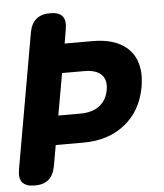

<svg xmlns="http://www.w3.org/2000/svg" viewBox="-52 -776 705 823"><g transform="rotate(-5 300.0 -365.0)"><path d="M191 -290H286Q337 -290 368 -313.5Q399 -337 407 -380Q415 -424 392 -447Q369 -470 318 -470H223ZM153 -75Q146 -37 124.5 -18.5Q103 0 65 0Q27 0 11.5 -18.5Q-4 -37 3 -75L105 -655Q112 -693 134 -711.5Q156 -730 194 -730Q232 -730 247 -711.5Q262 -693 255 -655L245 -595H365Q437 -595 484 -569.5Q531 -544 550 -496Q569 -448 557 -380Q539 -280 467.5 -222.5Q396 -165 289 -165H169Z"/></g></svg>

Font: Maple Mono ExtraBold
Style: Italic
Weight: 800
Italic angle: -10°
Monospace: yes
Designer: subframe7536
Version: Version 7.200